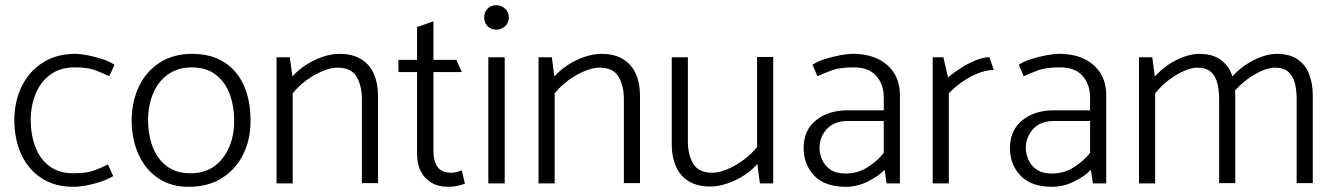

<svg xmlns="http://www.w3.org/2000/svg" viewBox="-20 -705 5127 738"><path d="M395 -73Q369 -60 341.5 -49.5Q314 -39 261 -39Q207 -39 170.5 -66Q134 -93 116 -140Q98 -187 98 -246Q99 -303 118.5 -348Q138 -393 175.5 -419.5Q213 -446 266 -446Q318 -446 346.5 -435Q375 -424 400 -412L420 -456Q401 -469 373 -478Q345 -487 317 -492.5Q289 -498 269 -498Q198 -498 145.5 -465Q93 -432 64.5 -375Q36 -318 35 -245Q35 -170 62 -111.5Q89 -53 140 -20Q191 13 262 13Q283 13 311 8Q339 3 367 -6.5Q395 -16 415 -28Z M709 13Q639 14 589 -19.5Q539 -53 512.5 -111.5Q486 -170 486 -245Q487 -317 515 -374.5Q543 -432 595 -465Q647 -498 718 -498Q790 -498 840 -467Q890 -436 916.5 -378.5Q943 -321 943 -240Q943 -168 914.5 -111Q886 -54 834 -21Q782 12 709 13ZM712 -39Q766 -39 803 -65.5Q840 -92 860 -137.5Q880 -183 880 -239Q880 -299 862 -345.5Q844 -392 808 -419Q772 -446 717 -446Q664 -446 626.5 -419.5Q589 -393 569.5 -348Q550 -303 549 -246Q549 -187 567 -140Q585 -93 621.5 -66Q658 -39 712 -39Z M1105 0V-346Q1128 -375 1158.5 -397Q1189 -419 1220.5 -432Q1252 -445 1277 -445Q1330 -445 1350.5 -410Q1371 -375 1371 -325V-1H1433V-337Q1433 -384 1417.5 -420Q1402 -456 1369 -477Q1336 -498 1284 -498Q1254 -498 1220 -486.5Q1186 -475 1155.5 -455Q1125 -435 1104 -411L1094 -485H1043V0Z M1734 -475H1646V-623L1583 -601V-475H1511L1512 -428H1583V-116Q1583 -74 1598 -45.5Q1613 -17 1639.5 -2Q1666 13 1701 13Q1714 13 1726 11.5Q1738 10 1748.5 7Q1759 4 1767 1L1755 -50Q1750 -48 1737.5 -44.5Q1725 -41 1714 -41Q1677 -41 1661.5 -64Q1646 -87 1646 -123V-428H1755Z M1920 0V-485H1857V0ZM1888 -591Q1907 -591 1921.5 -604.5Q1936 -618 1936 -638Q1936 -658 1921.5 -671.5Q1907 -685 1888 -685Q1867 -685 1854 -671.5Q1841 -658 1841 -638Q1841 -618 1854 -604.5Q1867 -591 1888 -591Z M2112 0V-346Q2135 -375 2165.5 -397Q2196 -419 2227.5 -432Q2259 -445 2284 -445Q2337 -445 2357.5 -410Q2378 -375 2378 -325V-1H2440V-337Q2440 -384 2424.5 -420Q2409 -456 2376 -477Q2343 -498 2291 -498Q2261 -498 2227 -486.5Q2193 -475 2162.5 -455Q2132 -435 2111 -411L2101 -485H2050V0Z M2890 -486V-140Q2868 -112 2837 -89.5Q2806 -67 2774.5 -54Q2743 -41 2718 -41Q2665 -41 2644.5 -76Q2624 -111 2624 -161V-485H2562V-149Q2562 -103 2577.5 -66.5Q2593 -30 2626 -9Q2659 12 2711 12Q2741 12 2775 0.5Q2809 -11 2840 -31Q2871 -51 2891 -75L2901 0H2952V-486Z M3130 -136Q3130 -178 3158 -209Q3186 -240 3240 -240H3377V-117Q3352 -86 3314.5 -62Q3277 -38 3230 -38Q3194 -38 3172 -53Q3150 -68 3140 -91Q3130 -114 3130 -136ZM3122 -412Q3148 -424 3178 -435Q3208 -446 3261 -446Q3320 -446 3348.5 -413Q3377 -380 3377 -330V-281H3242Q3166 -282 3117.5 -243.5Q3069 -205 3069 -136Q3069 -73 3109.5 -30Q3150 13 3232 13Q3275 13 3316 -7.5Q3357 -28 3380 -52L3388 0H3439V-340Q3439 -388 3417 -423.5Q3395 -459 3354.5 -478.5Q3314 -498 3258 -498Q3238 -498 3208.5 -492.5Q3179 -487 3150.5 -478Q3122 -469 3103 -456Z M3627 0V-346Q3646 -367 3674.5 -387.5Q3703 -408 3736.5 -422Q3770 -436 3800 -436L3783 -485Q3758 -485 3727.5 -472Q3697 -459 3669.5 -441Q3642 -423 3624 -408L3606 -485H3565V0Z M3923 -136Q3923 -178 3951 -209Q3979 -240 4033 -240H4170V-117Q4145 -86 4107.5 -62Q4070 -38 4023 -38Q3987 -38 3965 -53Q3943 -68 3933 -91Q3923 -114 3923 -136ZM3915 -412Q3941 -424 3971 -435Q4001 -446 4054 -446Q4113 -446 4141.5 -413Q4170 -380 4170 -330V-281H4035Q3959 -282 3910.5 -243.5Q3862 -205 3862 -136Q3862 -73 3902.5 -30Q3943 13 4025 13Q4068 13 4109 -7.5Q4150 -28 4173 -52L4181 0H4232V-340Q4232 -388 4210 -423.5Q4188 -459 4147.5 -478.5Q4107 -498 4051 -498Q4031 -498 4001.5 -492.5Q3972 -487 3943.5 -478Q3915 -469 3896 -456Z M4420 0V-346Q4443 -375 4472 -397Q4501 -419 4530.5 -432Q4560 -445 4582 -445Q4616 -445 4634 -429Q4652 -413 4659 -386Q4666 -359 4666 -325V-1H4728V-337Q4728 -384 4714 -420Q4700 -456 4669.5 -477Q4639 -498 4589 -498Q4562 -498 4530 -486.5Q4498 -475 4469 -455Q4440 -435 4419 -411L4409 -485H4358V0ZM4718 -346Q4741 -375 4770 -397Q4799 -419 4828.5 -432Q4858 -445 4880 -445Q4914 -445 4932 -429Q4950 -413 4957 -386Q4964 -359 4964 -325V-1H5026V-337Q5026 -384 5012 -420Q4998 -456 4967.5 -477Q4937 -498 4887 -498Q4860 -498 4828 -486.5Q4796 -475 4767 -455Q4738 -435 4717 -411Z"/></svg>

Font: Catamaran Thin Light
Style: Regular
Weight: 300
Version: Version 2.000